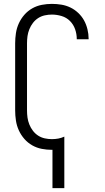

<svg xmlns="http://www.w3.org/2000/svg" viewBox="-20 -763 540 988"><path d="M250 205V8Q249 8 248.5 8Q248 8 247 8Q221 8 195 3Q169 -2 146 -15Q123 -28 105.5 -48Q88 -68 77 -92Q66 -116 62 -142.5Q58 -169 58 -195V-540Q58 -566 62 -592.5Q66 -619 77 -643Q88 -667 105.5 -687Q123 -707 146 -720Q169 -733 195 -738Q221 -743 247 -743Q272 -743 296 -739Q320 -735 342 -724.5Q364 -714 382.5 -696.5Q401 -679 412.5 -658Q424 -637 430 -612.5Q436 -588 436 -564Q436 -563 436 -562.5Q436 -562 436 -561H375Q375 -562 375 -562.5Q375 -563 375 -563Q375 -588 366.5 -612.5Q358 -637 340 -655Q322 -673 297 -680.5Q272 -688 247 -688Q229 -688 210.5 -684Q192 -680 176.5 -670Q161 -660 149.5 -645Q138 -630 131 -612.5Q124 -595 121.5 -577Q119 -559 119 -540V-195Q119 -176 121.5 -158Q124 -140 131 -122.5Q138 -105 149.5 -90Q161 -75 176.5 -65Q192 -55 210.5 -51Q229 -47 247 -47Q264 -47 280 -50Q296 -53 311 -60V205Z"/></svg>

Font: Iosevka Term Light
Style: Regular
Weight: 300
Monospace: yes
Designer: Belleve Invis
Foundry: Belleve Invis
Version: Version 9.0.1; ttfautohint (v1.8.3)